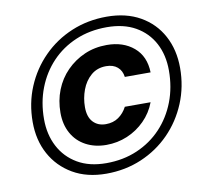

<svg xmlns="http://www.w3.org/2000/svg" viewBox="-79 -795 948 888"><g transform="rotate(-10 395.0 -351.5)"><path d="M351 6Q260 6 194 -32.5Q128 -71 92 -137Q56 -203 56 -288Q56 -376 88 -452.5Q120 -529 177.5 -587Q235 -645 311.5 -677Q388 -709 477 -709Q568 -709 634 -671.5Q700 -634 735.5 -568Q771 -502 771 -417Q771 -329 739 -252Q707 -175 650 -117Q593 -59 516.5 -26.5Q440 6 351 6ZM374 -125Q320 -125 278 -147.5Q236 -170 213 -211.5Q190 -253 190 -308Q190 -365 209.5 -414.5Q229 -464 265.5 -501Q302 -538 350 -559Q398 -580 455 -580Q532 -580 581.5 -538Q631 -496 633 -420H512Q508 -450 488 -467Q468 -484 435 -484Q393 -484 364 -459Q335 -434 320.5 -395Q306 -356 306 -314Q306 -268 328.5 -244Q351 -220 388 -220Q423 -220 448 -237.5Q473 -255 488 -284H609Q591 -236 555 -200Q519 -164 472.5 -144.5Q426 -125 374 -125ZM359 -42Q439 -42 505 -70.5Q571 -99 618.5 -149.5Q666 -200 692 -267.5Q718 -335 718 -414Q718 -487 688.5 -542.5Q659 -598 603.5 -629.5Q548 -661 469 -661Q389 -661 323 -633Q257 -605 209.5 -555Q162 -505 136 -438Q110 -371 110 -292Q110 -220 139.5 -163.5Q169 -107 224.5 -74.5Q280 -42 359 -42Z"/></g></svg>

Font: DM Sans 20pt ExtraBold
Style: Italic
Weight: 800
Italic angle: -10°
Version: Version 4.004;gftools[0.9.30]